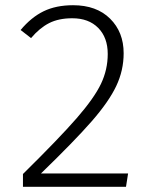

<svg xmlns="http://www.w3.org/2000/svg" viewBox="-20 -716 600 736"><path d="M454 -512Q454 -446 425.5 -386Q397 -326 331.5 -251Q266 -176 137 -51H471L463 0H68V-49Q207 -186 274 -263Q341 -340 367 -394.5Q393 -449 393 -509Q393 -572 356.5 -609Q320 -646 257 -646Q205 -646 168.5 -627.5Q132 -609 99 -570L59 -601Q100 -650 147.5 -673Q195 -696 260 -696Q350 -696 402 -644.5Q454 -593 454 -512Z"/></svg>

Font: Statis Sans Light
Style: Regular
Weight: 300
Designer: bBox Type GmbH
Foundry: bBox Type GmbH
Version: Version 1.000